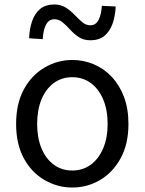

<svg xmlns="http://www.w3.org/2000/svg" viewBox="-20 -825 646 858"><path d="M303 13Q237 13 179 -20.5Q121 -54 86.5 -117.5Q52 -181 52 -271Q52 -362 86.5 -425.5Q121 -489 179 -523Q237 -557 303 -557Q353 -557 398.5 -538Q444 -519 479 -482Q514 -445 534 -392Q554 -339 554 -271Q554 -181 519 -117.5Q484 -54 427 -20.5Q370 13 303 13ZM303 -63Q350 -63 385.5 -89Q421 -115 441 -162Q461 -209 461 -271Q461 -334 441 -381Q421 -428 385.5 -454Q350 -480 303 -480Q256 -480 220.5 -454Q185 -428 165.5 -381Q146 -334 146 -271Q146 -209 165.5 -162Q185 -115 220.5 -89Q256 -63 303 -63ZM384 -645Q354 -645 332.5 -659Q311 -673 294 -692Q277 -711 260 -725Q243 -739 223 -739Q198 -739 185.5 -714.5Q173 -690 171 -650L110 -654Q112 -698 124 -732Q136 -766 160 -785.5Q184 -805 223 -805Q252 -805 274 -791Q296 -777 313.5 -758.5Q331 -740 347.5 -726Q364 -712 384 -712Q408 -712 420.5 -736Q433 -760 435 -799L497 -796Q495 -753 483 -719Q471 -685 447 -665Q423 -645 384 -645Z"/></svg>

Font: Noto Sans TC
Style: Regular
Weight: 400
Designer: Ryoko NISHIZUKA  (kana, bopomofo & ideographs); Paul D. Hunt (Latin, Greek & Cyrillic); Sandoll Communications , Soo-you
Foundry: Adobe
Version: Version 2.004-H2;hotconv 1.0.118;makeotfexe 2.5.65603